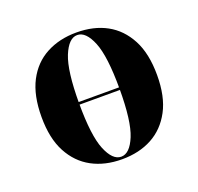

<svg xmlns="http://www.w3.org/2000/svg" viewBox="-87 -522 647 627"><g transform="rotate(-20 237.0 -209.0)"><path d="M100 -204V-212.9H373.4V-204ZM237.1 11.3Q177.4 11.3 132.7 -12.9Q87.9 -37.1 62.1 -85.5Q36.3 -133.9 36.3 -208.1Q36.3 -283.1 61.7 -331.9Q87.1 -380.6 132.7 -404.8Q178.2 -429 237.1 -429Q297.6 -429 341.9 -404.8Q386.3 -380.6 412.1 -331.9Q437.9 -283.1 437.9 -208.1Q437.9 -133.9 412.1 -85.5Q386.3 -37.1 341.5 -12.9Q296.8 11.3 237.1 11.3ZM237.1 2.4Q266.9 2.4 287.1 -46.8Q307.3 -96 307.3 -208.1Q307.3 -321 287.1 -370.6Q266.9 -420.2 237.1 -420.2Q207.3 -420.2 187.1 -370.6Q166.9 -321 166.9 -208.1Q166.9 -96 187.1 -46.8Q207.3 2.4 237.1 2.4Z"/></g></svg>

Font: Playfair 144pt SemiCondensed ExtraBold
Style: Regular
Weight: 800
Width: 4
Designer: Claus Eggers Sørensen
Foundry: Claus Eggers Sørensen
Version: Version 2.203